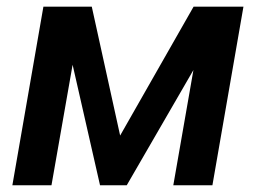

<svg xmlns="http://www.w3.org/2000/svg" viewBox="-20 -548 774 568"><path d="M251.5 -528.3H108.4L16.6 0H132.3L194.8 -356.4L275.9 0H355L552.2 -340.8L492.7 0H608.4L700.2 -528.3H552.7L335.4 -147Z"/></svg>

Font: Roboto Medium
Style: Italic
Weight: 500
Italic angle: -12°
Designer: Google
Version: Version 2.137; 2017